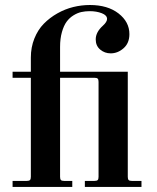

<svg xmlns="http://www.w3.org/2000/svg" viewBox="-20 -740 622 760"><path d="M29.8 -456.1H102.1V-512.2Q102.1 -552.7 116 -587.4Q129.9 -622.1 153.3 -646Q176.8 -669.9 207 -687Q237.3 -704.1 270 -712.2Q302.7 -720.2 335.9 -720.2Q406.2 -720.2 449.2 -686.8Q492.2 -653.3 492.2 -605Q492.2 -569.3 469.2 -549.1Q446.3 -528.8 418 -528.8Q394.5 -528.8 376.7 -543.7Q358.9 -558.6 358.9 -584Q358.9 -612.8 387.2 -638.2Q403.8 -653.3 403.8 -665Q403.8 -679.7 382.8 -687.7Q361.8 -695.8 335 -695.8Q317.9 -695.8 302.2 -692.4Q286.6 -689 270.8 -679.2Q254.9 -669.4 243.7 -654.1Q232.4 -638.7 225.1 -613Q217.8 -587.4 217.8 -554.2V-456.1H485.8V-40Q485.8 -30.8 489.3 -27.3Q492.7 -23.9 502 -23.9H540V0H315.9V-23.9H354Q363.3 -23.9 366.7 -27.3Q370.1 -30.8 370.1 -40V-416Q370.1 -425.3 366.7 -428.7Q363.3 -432.1 354 -432.1H217.8V-40Q217.8 -30.8 221.2 -27.3Q224.6 -23.9 233.9 -23.9H266.1V0H29.8V-23.9H85.9Q95.2 -23.9 98.6 -27.3Q102.1 -30.8 102.1 -40V-432.1H29.8Z"/></svg>

Font: Flanker Steampunk
Style: Bold
Weight: 700
Designer: Alexey Kryukov, Leonardo Di Lena
Foundry: Alexey Kryukov, Leonardo Di Lena
Version: 1.210